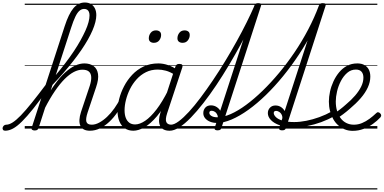

<svg xmlns="http://www.w3.org/2000/svg" viewBox="-197 -1024 3055 1529"><path d="M-156 17Q-168 17 -173 9.5Q-178 2 -176 -7Q-174 -16 -166.5 -23.5Q-159 -31 -147 -31Q-125 -31 -97 -48.5Q-69 -66 -31.5 -104.5Q6 -143 57 -206.5Q108 -270 177 -362Q187 -376 193.5 -370Q200 -364 199.5 -349.5Q199 -335 189 -321Q121 -225 69 -160Q17 -95 -22.5 -56Q-62 -17 -94 0Q-126 17 -156 17ZM519 17Q490 17 471 7Q452 -3 443 -22.5Q434 -42 435.5 -70Q437 -98 448 -132L518 -341Q531 -382 529.5 -410.5Q528 -439 511 -454Q494 -469 459 -469Q426 -469 390.5 -450.5Q355 -432 317.5 -394.5Q280 -357 240 -298.5Q200 -240 159 -160L152 -209Q196 -292 238.5 -351Q281 -410 322 -447Q363 -484 401 -501.5Q439 -519 475 -519Q519 -519 548 -498Q577 -477 583.5 -435Q590 -393 568 -329L501 -129Q484 -78 491 -54.5Q498 -31 534 -31Q543 -31 547.5 -23.5Q552 -16 550.5 -7Q549 2 541 9.5Q533 17 519 17ZM79 15Q67 15 59.5 10Q52 5 55 -6L318 -815Q350 -914 388 -959Q426 -1004 478 -1004Q508 -1004 528 -991.5Q548 -979 559 -956.5Q570 -934 570 -903Q570 -879 562.5 -848.5Q555 -818 540 -783Q525 -748 503 -709Q481 -670 452 -627.5Q423 -585 387.5 -539.5Q352 -494 310.5 -446Q269 -398 221 -348L110 -4Q106 6 99.5 10.5Q93 15 79 15ZM247 -426Q288 -475 324.5 -523Q361 -571 391 -616Q421 -661 444 -702.5Q467 -744 483.5 -780.5Q500 -817 508 -847.5Q516 -878 516 -901Q516 -918 511 -929.5Q506 -941 496.5 -947Q487 -953 473 -953Q453 -953 436 -938.5Q419 -924 403 -891Q387 -858 369 -802ZM0 475H676V485H0ZM0 -20H676V0H0ZM0 -505H676V-500H0ZM0 -995H676V-985H0Z M519 17Q508 17 503.5 9.5Q499 2 500.5 -7Q502 -16 510.5 -23.5Q519 -31 534 -31Q562 -31 593 -47.5Q624 -64 655 -93Q686 -122 714 -161.5Q742 -201 765 -247Q770 -257 779 -256.5Q788 -256 794.5 -249.5Q801 -243 796 -233Q771 -179 740 -133Q709 -87 673 -53.5Q637 -20 598.5 -1.5Q560 17 519 17ZM676 475V485ZM676 -20V0ZM676 -505V-500ZM676 -995V-985Z M865 17Q826 17 797.5 -2Q769 -21 754 -57Q739 -93 739 -141Q739 -185 752 -236Q765 -287 791 -337Q817 -387 856 -428.5Q895 -470 947 -494.5Q999 -519 1064 -519Q1102 -519 1141.5 -505.5Q1181 -492 1212 -469L1200 -425Q1158 -452 1124 -461Q1090 -470 1059 -470Q1007 -470 965 -449Q923 -428 891 -392.5Q859 -357 838 -314.5Q817 -272 806 -228Q795 -184 795 -146Q795 -111 804.5 -86Q814 -61 832.5 -47Q851 -33 879 -33Q916 -33 959.5 -62.5Q1003 -92 1049.5 -152.5Q1096 -213 1142 -305L1156 -266Q1106 -161 1053.5 -99Q1001 -37 953 -10Q905 17 865 17ZM1153 17Q1125 17 1106 7Q1087 -3 1078 -22Q1069 -41 1069.5 -67Q1070 -93 1080 -125L1200 -494Q1205 -506 1211.5 -510.5Q1218 -515 1231 -515Q1249 -515 1254 -507.5Q1259 -500 1255 -488L1134 -122Q1118 -73 1127.5 -52Q1137 -31 1168 -31Q1177 -31 1181 -23.5Q1185 -16 1183.5 -7Q1182 2 1174.5 9.5Q1167 17 1153 17ZM676 475H1311V485H676ZM676 -20H1311V0H676ZM676 -505H1311V-500H676ZM676 -995H1311V-985H676Z M1155 17Q1144 17 1140 9.5Q1136 2 1137.5 -7Q1139 -16 1146 -23.5Q1153 -31 1164 -31Q1190 -31 1227 -58.5Q1264 -86 1308 -134Q1352 -182 1400 -246Q1448 -310 1498 -384Q1548 -458 1596 -537Q1644 -616 1687.5 -694.5Q1731 -773 1767 -845.5Q1803 -918 1829 -978Q1833 -986 1840 -990Q1847 -994 1855 -994Q1863 -994 1867.5 -989.5Q1872 -985 1869 -978Q1842 -911 1804 -833Q1766 -755 1721 -672Q1676 -589 1626.5 -506Q1577 -423 1525.5 -346Q1474 -269 1422.5 -203Q1371 -137 1323 -87.5Q1275 -38 1232 -10.5Q1189 17 1155 17ZM1311 475H1336V485H1311ZM1311 -20H1336V0H1311ZM1311 -505H1336V-500H1311ZM1311 -995H1336V-985H1311Z M1028 -683Q1011 -683 999.5 -692Q988 -701 988 -719Q988 -743 1003 -762.5Q1018 -782 1045 -782Q1063 -782 1074.5 -773Q1086 -764 1086 -745Q1086 -722 1071 -702.5Q1056 -683 1028 -683ZM1257 -683Q1239 -683 1227.5 -692Q1216 -701 1216 -719Q1216 -743 1231 -762.5Q1246 -782 1273 -782Q1291 -782 1302.5 -773Q1314 -764 1314 -745Q1314 -722 1299 -702.5Q1284 -683 1257 -683Z M1535 14Q1523 14 1516.5 9.5Q1510 5 1513 -7L1828 -978Q1832 -990 1839 -994.5Q1846 -999 1859 -999Q1875 -999 1880.5 -993.5Q1886 -988 1881 -976L1566 -4Q1563 5 1556.5 9.5Q1550 14 1535 14ZM1336 475H1850V485H1336ZM1336 -20H1850V0H1336ZM1336 -505H1850V-500H1336ZM1336 -995H1850V-985H1336Z M1529 -45Q1500 -45 1475.5 -55Q1451 -65 1436.5 -82.5Q1422 -100 1422 -123Q1422 -149 1438 -167Q1454 -185 1483 -185Q1509 -185 1530.5 -170.5Q1552 -156 1561.5 -133Q1571 -110 1562 -82L1534 -69Q1541 -91 1534.5 -107.5Q1528 -124 1515 -133Q1502 -142 1489 -142Q1470 -142 1470 -125Q1470 -111 1487 -100.5Q1504 -90 1534 -90Q1582 -90 1640 -115.5Q1698 -141 1762.5 -188.5Q1827 -236 1894 -301Q1961 -366 2026 -444Q2091 -522 2150 -609.5Q2209 -697 2258 -790.5Q2307 -884 2342 -978Q2345 -986 2351.5 -989Q2358 -992 2366 -992Q2375 -992 2380.5 -989Q2386 -986 2383 -978Q2346 -879 2295.5 -781Q2245 -683 2184.5 -591Q2124 -499 2057 -417Q1990 -335 1920 -267Q1850 -199 1781 -149.5Q1712 -100 1648 -72.5Q1584 -45 1529 -45ZM1850 475V485ZM1850 -20V0ZM1850 -505V-500ZM1850 -995V-985Z M2049 14Q2037 14 2030.5 9.5Q2024 5 2027 -7L2342 -978Q2346 -990 2353 -994.5Q2360 -999 2373 -999Q2389 -999 2394.5 -993.5Q2400 -988 2395 -976L2080 -4Q2077 5 2070.5 9.5Q2064 14 2049 14ZM1850 475H2364V485H1850ZM1850 -20H2364V0H1850ZM1850 -505H2364V-500H1850ZM1850 -995H2364V-985H1850Z M2143 -10Q2076 -10 2030 -26.5Q1984 -43 1960 -68.5Q1936 -94 1936 -123Q1936 -149 1953 -166.5Q1970 -184 1997 -184Q2024 -184 2045 -168.5Q2066 -153 2075 -129Q2084 -105 2075 -77L2048 -64Q2055 -88 2048.5 -105Q2042 -122 2028.5 -131.5Q2015 -141 2002 -141Q1993 -141 1988 -137Q1983 -133 1983 -124Q1983 -109 1999.5 -92Q2016 -75 2052 -63.5Q2088 -52 2146 -52Q2191 -52 2242 -62Q2293 -72 2345.5 -91Q2398 -110 2448 -138Q2455 -143 2462 -139Q2469 -135 2473 -127.5Q2477 -120 2475 -112Q2473 -104 2464 -99Q2415 -71 2360 -51Q2305 -31 2249.5 -20.5Q2194 -10 2143 -10ZM2364 475V485ZM2364 -20V0ZM2364 -505V-500ZM2364 -995V-985Z M2458 -116Q2485 -133 2510.5 -152.5Q2536 -172 2558 -192Q2600 -227 2631 -263Q2662 -299 2679.5 -335Q2697 -371 2697 -406Q2697 -436 2682 -453Q2667 -470 2637 -470Q2598 -470 2568 -444Q2538 -418 2517.5 -378.5Q2497 -339 2487 -295.5Q2477 -252 2477 -216Q2477 -175 2487 -141.5Q2497 -108 2515.5 -83Q2534 -58 2561 -44.5Q2588 -31 2621 -31Q2655 -31 2686 -44Q2717 -57 2745.5 -78Q2774 -99 2798 -122Q2806 -131 2814.5 -130Q2823 -129 2830 -122Q2837 -115 2838.5 -107Q2840 -99 2832 -89Q2807 -62 2773 -37.5Q2739 -13 2698 2.5Q2657 18 2612 18Q2577 18 2548 6Q2519 -6 2495.5 -27Q2472 -48 2456 -77Q2440 -106 2431 -141Q2422 -176 2422 -215Q2422 -253 2431 -294.5Q2440 -336 2458.5 -376Q2477 -416 2504 -448.5Q2531 -481 2567 -500Q2603 -519 2649 -519Q2683 -519 2706 -505.5Q2729 -492 2740.5 -469Q2752 -446 2752 -414Q2752 -371 2732 -327.5Q2712 -284 2675 -241.5Q2638 -199 2588 -157Q2563 -135 2535 -114Q2507 -93 2478 -75ZM2364 475H2808V485H2364ZM2364 -20H2808V0H2364ZM2364 -505H2808V-500H2364ZM2364 -995H2808V-985H2364Z"/></svg>

Font: Playwrite SK Guides
Style: Regular
Weight: 400
Designer: Veronika Burian, José Scaglione
Foundry: TypeTogether
Version: Version 1.003